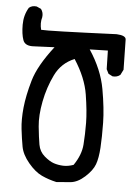

<svg xmlns="http://www.w3.org/2000/svg" viewBox="-55 -814 610 866"><g transform="rotate(5 250.0 -381.0)"><path d="M233 10Q197 2 166 -12.5Q135 -27 104.5 -63.5Q74 -100 67.5 -135.5Q61 -171 56 -214Q51 -257 56.5 -311.5Q62 -366 82 -435.5Q102 -505 172 -595L80 -591Q39 -588 29.5 -614.5Q20 -641 20 -684Q20 -727 41 -762Q55 -774 76 -771L96 -762Q108 -746 105 -725Q97 -698 105 -668Q136 -665 446 -678Q488 -676 488.5 -657.5Q489 -639 491 -521L479 -497Q465 -485 444 -487L425 -497L415 -517L413 -601L331 -599Q388 -513 403.5 -426Q419 -339 420 -274.5Q421 -210 418 -162Q415 -114 404.5 -85.5Q394 -57 361.5 -27.5Q329 2 296.5 5Q264 8 233 10ZM304 -74Q337 -122 340.5 -169Q344 -216 343.5 -267.5Q343 -319 331 -394.5Q319 -470 267 -550Q208 -526 180 -468.5Q152 -411 139.5 -346.5Q127 -282 132 -232.5Q137 -183 142.5 -151.5Q148 -120 171.5 -100Q195 -80 214.5 -73.5Q234 -67 256.5 -66Q279 -65 304 -74Z"/></g></svg>

Font: NaniFont Regular
Style: Regular
Weight: 400
Designer: Nanigashitei
Version: Version 1.036